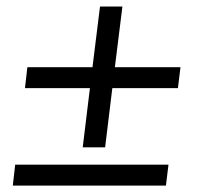

<svg xmlns="http://www.w3.org/2000/svg" viewBox="-20 -620 620 600"><path d="M362.5 -599.5 339 -410H544L536 -344.5H331L308.5 -159.5H238.5L261 -344.5H58L65.5 -410H269L292.5 -599.5ZM27.5 -105.5H506.5L498.5 -40H20Z"/></svg>

Font: Lato
Style: Italic
Weight: 400
Italic angle: -7°
Designer: Lukasz Dziedzic
Foundry: tyPoland Lukasz Dziedzic
Version: Version 2.007; 2014-02-27